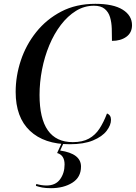

<svg xmlns="http://www.w3.org/2000/svg" viewBox="-20 -745 711 1005"><path d="M345 10Q211 10 136.5 -60.5Q62 -131 62 -264Q62 -347 89 -428.5Q116 -510 169.5 -577Q223 -644 300.5 -684.5Q378 -725 479 -725Q573 -725 622 -694.5Q671 -664 671 -613Q671 -574 641.5 -552.5Q612 -531 566 -531Q566 -563 565 -595.5Q564 -628 556 -655Q548 -682 528 -698.5Q508 -715 472 -715Q421 -715 377.5 -688Q334 -661 298.5 -614.5Q263 -568 238 -508Q213 -448 200 -381Q187 -314 187 -248Q187 -1 361 -1Q412 -1 445.5 -19.5Q479 -38 501 -72Q523 -106 540 -151Q561 -143 561 -118Q561 -90 538 -60Q515 -30 467 -10Q419 10 345 10ZM247 240Q219 240 201 236.5Q183 233 168 228L170 218Q198 226 223 226Q271 226 294.5 193.5Q318 161 318 116Q318 67 279 56L305 -1H315L295 43Q404 59 404 127Q404 183 358.5 211.5Q313 240 247 240Z"/></svg>

Font: Noto Serif Display Medium
Style: Italic
Weight: 500
Italic angle: -12°
Designer: Monotype Design Team
Foundry: Monotype Imaging Inc.
Version: Version 2.009